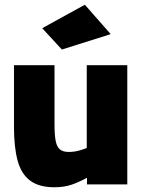

<svg xmlns="http://www.w3.org/2000/svg" viewBox="-20 -778 601 810"><path d="M209 12Q144 12 106.5 -16.5Q69 -45 54 -101.5Q39 -158 39 -242V-503H210V-252Q210 -208 215 -183Q220 -158 233 -147.5Q246 -137 270 -137Q292 -137 312.5 -142.5Q333 -148 346 -154V-503H517V0H347V-28Q312 -9 281 1.5Q250 12 209 12ZM241 -569 158 -659 338 -758 447 -634Z"/></svg>

Font: Cairo Play Black
Style: Regular
Weight: 900
Version: Version 3.119